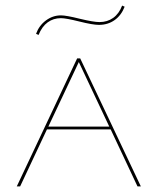

<svg xmlns="http://www.w3.org/2000/svg" viewBox="-20 -667 564 687"><path d="M118 -542 109 -546Q120 -576 144.5 -594Q169 -612 198 -612Q217 -612 265 -600Q315 -588 336 -588Q364 -588 385 -603Q406 -618 417 -647L426 -643Q414 -612 390 -595Q366 -578 334 -578Q312 -578 264 -590Q216 -602 198 -602Q171 -602 150.5 -587Q130 -572 118 -542ZM376 -204H148L52 0H40L256 -458H267L484 0H472ZM371 -214 262 -445 153 -214Z"/></svg>

Font: Ysabeau SC Hairline
Style: Regular
Weight: 100
Designer: Christian Thalmann (Catharsis Fonts)
Version: Version 0.003